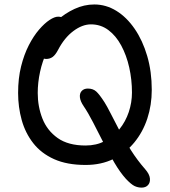

<svg xmlns="http://www.w3.org/2000/svg" viewBox="-20 -729 762 859"><path d="M363 9Q279.8 9 222 -17Q164.2 -43 128.7 -88.5Q93.2 -134 77.1 -192Q61 -250 61 -313Q61 -378.4 74.3 -431.8Q87.6 -485.2 108.9 -526.6Q130.2 -568 154.7 -596.4Q179.2 -624.8 201.7 -639.6Q224.2 -654.4 240 -654.4Q253.6 -654.4 263.3 -648.5Q273 -642.6 278.6 -634.1Q284.2 -625.6 284.2 -615.6Q284.2 -601.2 272.6 -591.6Q261 -582 237.2 -562Q209 -537.8 189.3 -496.7Q169.6 -455.6 159.2 -407.5Q148.8 -359.4 148.8 -313Q148.8 -251.8 169.9 -198.3Q191 -144.8 238.1 -111.4Q285.2 -78 363 -78Q410.8 -78 449 -97.7Q487.2 -117.4 514.5 -151.2Q541.8 -185 556.1 -227.6Q570.4 -270.2 570.4 -315Q570.4 -372.6 558.2 -427.1Q546 -481.6 522.4 -525.4Q498.8 -569.2 464.7 -594.6Q430.6 -620 387 -620Q348.2 -620 308.2 -590.1Q268.2 -560.2 240 -506.2Q228 -483.2 215.5 -474.2Q203 -465.2 186 -465.2Q177.4 -465.2 171.4 -469.3Q165.4 -473.4 162.4 -480.7Q159.4 -488 159.4 -498.6Q159.4 -531.8 179.9 -568.8Q200.4 -605.8 235.3 -637.4Q270.2 -669 313.2 -689Q356.2 -709 402 -709Q454.4 -709 500.6 -680.5Q546.8 -652 582.5 -600Q618.2 -548 638.6 -478.5Q659 -409 659 -327Q659 -259 639.1 -198.6Q619.2 -138.2 580.7 -91.4Q542.2 -44.6 487.5 -17.8Q432.8 9 363 9ZM613.6 110.4Q597 110.4 582 103.3Q567 96.2 543.2 71Q517.4 42.4 492.1 -0.6Q466.8 -43.6 442.8 -90.9Q418.8 -138.2 396.4 -181.6Q374 -225 354 -254.4Q339.4 -276 337.5 -293.6Q335.6 -311.2 345.5 -322Q355.4 -332.8 373.2 -332.8Q395.8 -332.8 410.3 -319.9Q424.8 -307 447.6 -271.4Q458.2 -254.8 475 -221.7Q491.8 -188.6 514.3 -145.7Q536.8 -102.8 565.6 -57.4Q594.4 -12 630 28.6Q648.8 50.2 650.7 68.9Q652.6 87.6 642.3 99Q632 110.4 613.6 110.4Z"/></svg>

Font: Shantell Sans Light
Style: Regular
Weight: 300
Designer: Stephen Nixon, Anya Danilova, Shantell Martin
Foundry: Arrow Type
Version: Version 1.011;[c5ecc13dd]